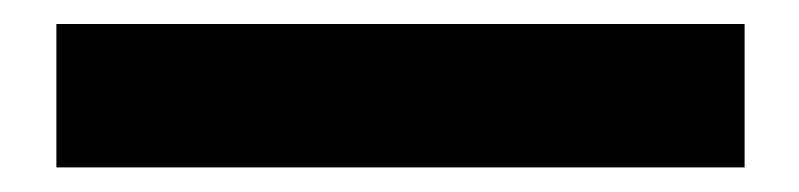

<svg xmlns="http://www.w3.org/2000/svg" viewBox="-20 -20 666 160"><path d="M27 0H600.5V119.5H27Z"/></svg>

Font: Overused Grotesk ExtraBold
Style: Regular
Weight: 800
Version: Version 0.004